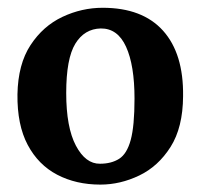

<svg xmlns="http://www.w3.org/2000/svg" viewBox="-20 -822 528 506"><path d="M244.5 -335.5Q180.5 -335.5 130.8 -361.5Q81 -387.5 53 -440.2Q25 -493 26 -573.5Q27.5 -653 60.5 -703.2Q93.5 -753.5 144.5 -777.5Q195.5 -801.5 250.5 -801.5Q355.5 -801.5 409.8 -741Q464 -680.5 462.5 -568.5Q462 -486 429.5 -434.8Q397 -383.5 347 -359.5Q297 -335.5 244.5 -335.5ZM243.5 -390.5Q273.5 -390.5 294 -403.5Q314.5 -416.5 324.5 -453.2Q334.5 -490 334.5 -562Q334.5 -650 312.2 -698.8Q290 -747.5 245.5 -747Q202.5 -746 178.5 -706.8Q154.5 -667.5 154.5 -577Q154.5 -486.5 180 -438.2Q205.5 -390 243.5 -390.5Z"/></svg>

Font: Merriweather
Style: Bold
Weight: 700
Designer: Eben Sorkin
Foundry: Eben Sorkin
Version: Version 2.100; ttfautohint (v1.7.19-72a1) -l 8 -r 50 -G 200 